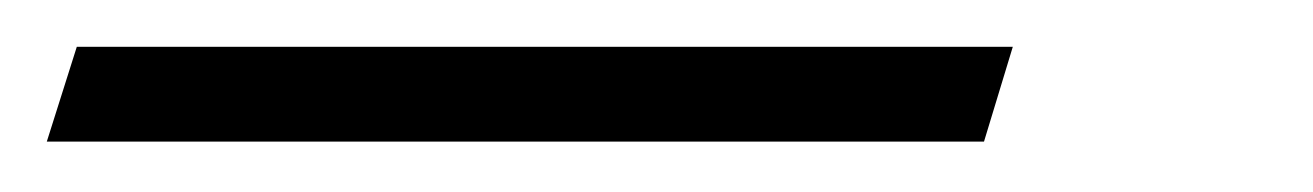

<svg xmlns="http://www.w3.org/2000/svg" viewBox="-136 76 547 80"><path d="M-104 95.5H286L274 135H-116.5Z"/></svg>

Font: Newsreader 9pt Light
Style: Italic
Weight: 300
Italic angle: -17°
Designer: Hugues Gentile
Foundry: Production Type
Version: Version 1.003